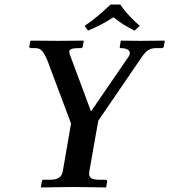

<svg xmlns="http://www.w3.org/2000/svg" viewBox="-20 -825 746 846"><path d="M510 -805H467C431 -771 395 -739 353 -711L368 -690C408 -707 440 -723 480 -749C509 -725 537 -708 573 -690L596 -711C565 -738 534 -769 510 -805ZM257 -72C252 -44 237 -33 198 -33H172C167 -33 165 -30 164 -24L160 -1V1C160 1 269 -1 304 -1C341 -1 445 1 445 1L448 -1L452 -24C453 -30 449 -33 445 -33H420C382 -33 368 -41 374 -72L413 -293L605 -574C627 -606 642 -613 671 -613H691C697 -613 701 -615 702 -621L706 -645L704 -646C704 -646 610 -645 601 -645C590 -645 514 -646 514 -646L512 -645L508 -620C507 -617 507 -613 512 -613C547 -613 560.8 -596.1 547 -576L381 -334L291 -576C277 -609 288 -613 337 -613C341 -613 344 -617 345 -621L349 -645L347 -646C347 -646 243 -645 238 -645C225 -645 116 -646 116 -646L114 -645L109 -620C108 -615 113 -613 119 -613H130C156 -613 168 -610 191 -553L293 -281Z"/></svg>

Font: Linux Libertine O
Style: Bold Italic
Weight: 700
Italic angle: -11.5°
Designer: Philipp H. Poll
Foundry: Philipp H. Poll
Version: Version 4.1.0